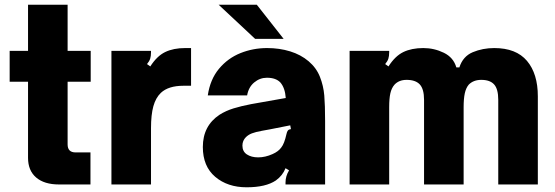

<svg xmlns="http://www.w3.org/2000/svg" viewBox="-20 -783 2354 815"><path d="M230 0Q168 0 133.5 -29.5Q99 -59 99 -113V-436H21V-567H99V-763H267V-567H365V-436H267V-170Q267 -136 301 -136H364V0Z M453 0V-567H621V-561Q621 -545 617.5 -534Q614 -523 604 -511L618 -501Q646 -545 681 -562Q716 -579 766 -579H791V-419H759Q695 -419 663 -389Q641 -368 631 -332Q621 -296 621 -239V0Z M841 -159Q841 -249 912 -296Q939 -313 971.5 -323Q1004 -333 1046 -341L1193 -367Q1190 -410 1170 -433Q1151 -453 1113 -453Q1083 -453 1059 -433Q1035 -413 1029 -378H862Q872 -446 909.5 -491Q947 -536 1000.5 -557.5Q1054 -579 1114 -579Q1166 -579 1211.5 -565Q1257 -551 1290 -523Q1323 -495 1338 -457Q1353 -419 1356.5 -378Q1360 -337 1360 -269V0H1192V-9Q1192 -35 1207 -60L1192 -69Q1180 -38 1151 -17Q1108 12 1027 12Q946 12 893.5 -32.5Q841 -77 841 -159ZM1137 -129Q1162 -140 1174 -157Q1187 -173 1196 -214Q1198 -224 1202 -229Q1206 -234 1215 -235L1212 -251L1126 -234L1093 -228Q1065 -223 1049.5 -217Q1034 -211 1024 -201Q1009 -186 1009 -165Q1009 -140 1028 -127.5Q1047 -115 1076 -115Q1106 -115 1137 -129ZM1070 -763 1184 -618H1063L908 -763Z M1464 0V-567H1632V-561Q1632 -545 1628.5 -534Q1625 -523 1615 -511L1629 -501Q1657 -545 1692 -562Q1727 -579 1777 -579Q1823 -579 1864 -559Q1905 -539 1917 -497H1930Q1945 -544 1987 -561.5Q2029 -579 2078 -579Q2171 -579 2217 -524.5Q2263 -470 2263 -374V0H2095V-359Q2095 -405 2077.5 -424.5Q2060 -444 2023 -444Q1990 -444 1970 -424Q1958 -410 1953 -387Q1948 -364 1948 -328V0H1780V-359Q1780 -405 1762 -424.5Q1744 -444 1706 -444Q1673 -444 1654 -423Q1642 -409 1637 -387Q1632 -365 1632 -328V0Z"/></svg>

Font: Open Sauce Sans Black
Style: Regular
Weight: 900
Designer: Alfredo Marco Pradil
Foundry: Creative Sauce Fz LLC
Version: Version 1.477